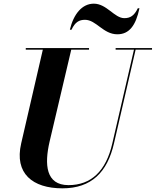

<svg xmlns="http://www.w3.org/2000/svg" viewBox="-20 -1012 849 1047"><path d="M443.5 -904C504.5 -904 542.5 -825 620 -825C684 -825 720.5 -872 740.5 -967H731.5C712 -926 690 -913 658 -913C604 -913 562 -992 491.5 -992C427.5 -992 381 -935 361 -850H370C389.5 -891.5 411.5 -904 443.5 -904ZM120.5 -750V-741H213.5L95.5 -230C57.5 -66 157.5 15 320.5 15C478.5 15 565.5 -73 601.5 -230L719.5 -741H809V-750H610.5V-741H710.5L592.5 -230C558 -78.5 476.5 -2.5 353.5 -2.5C229.5 -2.5 221.5 -115 250.5 -240L368.5 -741H465.5V-750Z"/></svg>

Font: Bodoni* 24pt
Style: Bold Italic
Weight: 700
Italic angle: -13°
Version: Version 2.3